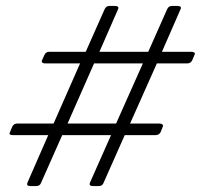

<svg xmlns="http://www.w3.org/2000/svg" viewBox="-20 -625 675 645"><path d="M587 -595 524 -451H624Q629 -451 632.5 -448.5Q636 -446 634 -442L626 -423Q621 -412 609 -412H507L417 -210H516Q522 -210 525.5 -207Q529 -204 527 -200L520 -182Q515 -171 502 -171H399L328 -11Q324 0 312 0H292Q278 0 282 -11L353 -171H189L118 -11Q114 0 102 0H82Q68 0 72 -11L142 -171H24Q9 -171 13 -180L21 -199Q26 -210 38 -210H160L249 -412H131Q125 -412 122 -415Q119 -418 121 -422L129 -440Q134 -451 145 -451H268L331 -593Q336 -605 347 -605H367Q373 -605 376 -602.5Q379 -600 377 -595L314 -451H478L541 -593Q546 -605 557 -605H577Q583 -605 586 -602.5Q589 -600 587 -595ZM296 -412 207 -210H370L460 -412Z"/></svg>

Font: Young Serif Light
Style: Italic
Weight: 300
Italic angle: -10.979°
Designer: Bastien Sozeau
Foundry: NBR — Bastien Sozeau
Version: Version 5.001